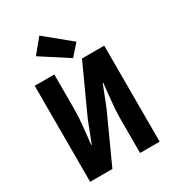

<svg xmlns="http://www.w3.org/2000/svg" viewBox="-211 -1011 1021 1129"><g transform="rotate(-30 300.0 -447.0)"><path d="M64 0V-652H197V-421Q197 -363 190 -299.5Q183 -236 178 -184H181L237 -328L385 -652H536V0H403V-231Q403 -289 410 -351Q417 -413 422 -467H419L363 -325L215 0ZM341 -680 157 -799 235 -894 406 -754Z"/></g></svg>

Font: Source Code Pro
Style: Bold
Weight: 700
Monospace: yes
Designer: Paul D. Hunt, Teo Tuominen
Foundry: Adobe Systems Incorporated
Version: Version 2.030;PS 1.000;hotconv 16.6.51;makeotf.lib2.5.65220